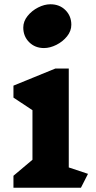

<svg xmlns="http://www.w3.org/2000/svg" viewBox="-20 -879 448 899"><path d="M359 0H43V-56L132 -131V-363L43 -422V-478L239 -558H302V-95L392 -65ZM314 -763Q314 -734 294 -709Q274 -684 244 -669Q214 -654 186 -654Q144 -654 116.5 -681.5Q89 -709 89 -750Q89 -779 109 -804Q129 -829 158.5 -844Q188 -859 216 -859Q259 -859 286.5 -831.5Q314 -804 314 -763Z"/></svg>

Font: InknutAntiqua
Style: Bold
Weight: 700
Designer: Claus Eggers Srensen
Foundry: Claus Eggers Srensen
Version: Version 1.000; ttfautohint (v1.2) -l 7 -r 28 -G 50 -x 13 -D 